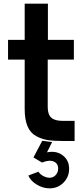

<svg xmlns="http://www.w3.org/2000/svg" viewBox="-20 -770 428 1050"><path d="M322 1Q273 1 241 -4Q209 -9 177.5 -26Q146 -43 130.5 -79.5Q115 -116 115 -174V-444H24V-552H115V-750H242V-552H384V-444H241V-184Q241 -144 260.5 -126.5Q280 -109 322 -109H388V1ZM237 63Q288 53 323 79.5Q358 106 358 153Q358 198 327 229Q296 260 251 260Q215 260 181 239.5Q147 219 135 190L190 169Q199 183 216.5 192.5Q234 202 251 202Q271 202 284.5 187.5Q298 173 298 153Q298 123 273 113Q248 103 210 119L163 91L211 0L265 7Z"/></svg>

Font: Oakes Grotesk
Style: Bold
Weight: 600
Designer: Samuel Oakes
Foundry: Samuel Oakes
Version: Version 1.000;PS 001.000;hotconv 1.0.88;makeotf.lib2.5.64775